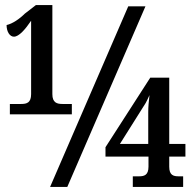

<svg xmlns="http://www.w3.org/2000/svg" viewBox="-20 -739 771 759"><path d="M19 -287H264V-328H227C205 -328 187 -333 187 -367V-719H122L78 -685C57 -664 29 -645 6 -640C6 -613 19 -594 35 -594C55 -594 80 -623 103 -657V-367C103 -333 86 -328 64 -328H19ZM178 0H246L555 -714H487ZM505 0H704V-42H686C666 -42 649 -46 649 -80V-120H713V-170H649V-432H574L397 -157V-120H567V-80C567 -46 549 -42 530 -42H505ZM454 -170 556 -332C559 -337 566 -352 571 -363C568 -338 566 -317 566 -296V-170Z"/></svg>

Font: Noto Serif Condensed
Style: Bold
Weight: 700
Width: 3
Designer: Monotype Design Team
Foundry: Monotype Imaging Inc.
Version: Version 2.015